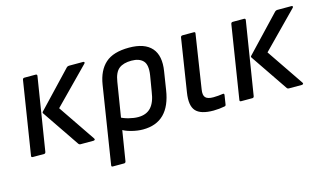

<svg xmlns="http://www.w3.org/2000/svg" viewBox="-82 -753 2014 1191"><g transform="rotate(-15 925.5 -158.0)"><path d="M357 0Q349 0 345 -6L182 -246Q179 -251 183 -255L399 -483Q405 -489 414 -489H505Q511 -489 512.5 -485Q514 -481 509 -476L287 -250L448 -13Q452 -7 449 -3.5Q446 0 440 0ZM51 0Q40 0 42 -10L116 -479Q118 -489 128 -489H200Q210 -489 209 -479L134 -10Q132 0 123 0Z M515 185Q505 185 507 175L585 -321Q599 -410 650 -455.5Q701 -501 802 -501Q902 -501 946.5 -450.5Q991 -400 975 -302L957 -187Q942 -88 892 -38Q842 12 756 12Q721 12 681 1.5Q641 -9 619 -25L628 -102Q653 -87 686.5 -78.5Q720 -70 747 -70Q800 -70 829.5 -102Q859 -134 868 -200L885 -302Q895 -367 870.5 -393Q846 -419 796 -419Q744 -419 715.5 -396.5Q687 -374 678 -315L599 175Q597 185 587 185Z M1209 12Q1127 12 1096 -22.5Q1065 -57 1078 -139L1131 -479Q1133 -489 1144 -489H1216Q1226 -489 1224 -479L1171 -134Q1165 -98 1178.5 -83Q1192 -68 1229 -68Q1244 -68 1260.5 -69.5Q1277 -71 1290 -73Q1301 -75 1299 -63L1290 -5Q1289 4 1280 5Q1266 8 1246 10Q1226 12 1209 12Z M1695 0Q1687 0 1683 -6L1520 -246Q1517 -251 1521 -255L1737 -483Q1743 -489 1752 -489H1843Q1849 -489 1850.5 -485Q1852 -481 1847 -476L1625 -250L1786 -13Q1790 -7 1787 -3.5Q1784 0 1778 0ZM1389 0Q1378 0 1380 -10L1454 -479Q1456 -489 1466 -489H1538Q1548 -489 1547 -479L1472 -10Q1470 0 1461 0Z"/></g></svg>

Font: Sofia Sans Medium
Style: Italic
Weight: 500
Italic angle: -9°
Version: Version 4.101